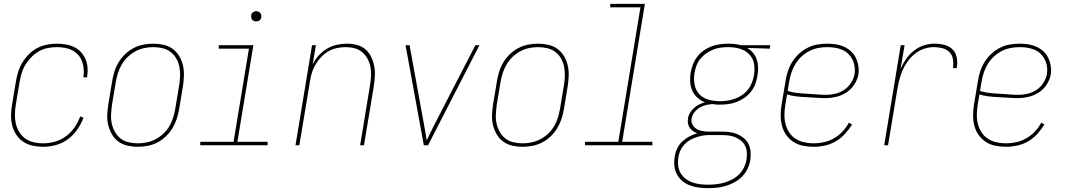

<svg xmlns="http://www.w3.org/2000/svg" viewBox="-20 -755 5540 998"><path d="M204 8Q176 8 149 2Q122 -4 100.5 -18.5Q79 -33 64.5 -55Q50 -77 43.5 -103Q37 -129 37.5 -157Q38 -185 43 -213L63 -333Q67 -358 75 -383Q83 -408 97 -431Q111 -454 130.5 -473.5Q150 -493 174 -505.5Q198 -518 224 -523Q250 -528 275 -528Q298 -528 321.5 -524Q345 -520 365 -510.5Q385 -501 400 -485Q415 -469 424 -448.5Q433 -428 435 -404.5Q437 -381 433 -357L432 -353H413L414 -357Q417 -378 415 -398.5Q413 -419 406 -437.5Q399 -456 385.5 -470.5Q372 -485 354.5 -494Q337 -503 316.5 -506.5Q296 -510 275 -510Q252 -510 228.5 -505.5Q205 -501 183.5 -489Q162 -477 144 -459Q126 -441 113 -420Q100 -399 93 -376Q86 -353 82 -330L62 -210Q58 -185 57.5 -160Q57 -135 62.5 -111.5Q68 -88 80.5 -68Q93 -48 112 -34.5Q131 -21 155 -15.5Q179 -10 204 -10Q234 -10 265 -18.5Q296 -27 322.5 -46.5Q349 -66 367.5 -93Q386 -120 397 -150L414 -143Q402 -111 381.5 -81.5Q361 -52 332.5 -31Q304 -10 270.5 -1Q237 8 204 8Z M696 8Q669 8 642.5 2Q616 -4 595.5 -19Q575 -34 562 -56.5Q549 -79 542.5 -105Q536 -131 537.5 -158.5Q539 -186 543 -213L563 -333Q567 -358 575 -383.5Q583 -409 597 -432Q611 -455 631 -474Q651 -493 675 -505.5Q699 -518 725 -523Q751 -528 777 -528Q804 -528 830.5 -522Q857 -516 877.5 -501Q898 -486 911.5 -463.5Q925 -441 931 -415Q937 -389 936 -361.5Q935 -334 931 -307L911 -187Q907 -162 898.5 -136.5Q890 -111 876 -88Q862 -65 842 -46Q822 -27 798 -14.5Q774 -2 748 3Q722 8 696 8ZM697 -10Q720 -10 743.5 -15Q767 -20 789 -31.5Q811 -43 829.5 -60.5Q848 -78 860.5 -99.5Q873 -121 880 -144Q887 -167 891 -190L911 -310Q915 -334 916 -359Q917 -384 912.5 -407Q908 -430 896.5 -450.5Q885 -471 866.5 -485Q848 -499 824.5 -504.5Q801 -510 776 -510Q753 -510 729.5 -505Q706 -500 684.5 -488.5Q663 -477 644.5 -459.5Q626 -442 613.5 -420.5Q601 -399 593.5 -376Q586 -353 582 -330L562 -210Q559 -186 557.5 -161Q556 -136 561 -113Q566 -90 577.5 -69.5Q589 -49 607 -35Q625 -21 648.5 -15.5Q672 -10 697 -10Z M1021 0V-18H1194L1274 -502H1117V-520H1297L1214 -18H1371V0ZM1311 -644Q1305 -644 1299.5 -646Q1294 -648 1290.5 -653Q1287 -658 1286 -664Q1285 -670 1286 -676Q1286 -681 1288.5 -685Q1291 -689 1295 -691.5Q1299 -694 1303 -695.5Q1307 -697 1312 -697Q1318 -697 1323.5 -694.5Q1329 -692 1333 -687Q1337 -682 1338 -676Q1339 -670 1338 -664Q1337 -659 1334.5 -655Q1332 -651 1328.5 -648.5Q1325 -646 1320.5 -645Q1316 -644 1311 -644Z M1516 0 1602 -520H1622L1605 -420Q1617 -445 1636 -466Q1655 -487 1679 -501.5Q1703 -516 1730 -522Q1757 -528 1782 -528Q1809 -528 1834.5 -521.5Q1860 -515 1879 -499Q1898 -483 1909 -460Q1920 -437 1925 -412Q1930 -387 1928.5 -360.5Q1927 -334 1923 -307L1872 0H1852L1903 -310Q1907 -334 1908.5 -358Q1910 -382 1906 -405Q1902 -428 1891 -448.5Q1880 -469 1863 -483.5Q1846 -498 1823.5 -504Q1801 -510 1776 -510Q1754 -510 1730.5 -505Q1707 -500 1686.5 -488Q1666 -476 1649 -458Q1632 -440 1620 -419.5Q1608 -399 1601 -376.5Q1594 -354 1591 -331L1536 0Z M2183 0 2088 -520H2109L2172 -173Q2179 -137 2185.5 -100Q2192 -63 2198 -26Q2216 -63 2234.5 -100Q2253 -137 2272 -173L2451 -520H2472L2205 0Z M2696 8Q2669 8 2642.5 2Q2616 -4 2595.5 -19Q2575 -34 2562 -56.5Q2549 -79 2542.5 -105Q2536 -131 2537.5 -158.5Q2539 -186 2543 -213L2563 -333Q2567 -358 2575 -383.5Q2583 -409 2597 -432Q2611 -455 2631 -474Q2651 -493 2675 -505.5Q2699 -518 2725 -523Q2751 -528 2777 -528Q2804 -528 2830.5 -522Q2857 -516 2877.5 -501Q2898 -486 2911.5 -463.5Q2925 -441 2931 -415Q2937 -389 2936 -361.5Q2935 -334 2931 -307L2911 -187Q2907 -162 2898.5 -136.5Q2890 -111 2876 -88Q2862 -65 2842 -46Q2822 -27 2798 -14.5Q2774 -2 2748 3Q2722 8 2696 8ZM2697 -10Q2720 -10 2743.5 -15Q2767 -20 2789 -31.5Q2811 -43 2829.5 -60.5Q2848 -78 2860.5 -99.5Q2873 -121 2880 -144Q2887 -167 2891 -190L2911 -310Q2915 -334 2916 -359Q2917 -384 2912.5 -407Q2908 -430 2896.5 -450.5Q2885 -471 2866.5 -485Q2848 -499 2824.5 -504.5Q2801 -510 2776 -510Q2753 -510 2729.5 -505Q2706 -500 2684.5 -488.5Q2663 -477 2644.5 -459.5Q2626 -442 2613.5 -420.5Q2601 -399 2593.5 -376Q2586 -353 2582 -330L2562 -210Q2559 -186 2557.5 -161Q2556 -136 2561 -113Q2566 -90 2577.5 -69.5Q2589 -49 2607 -35Q2625 -21 2648.5 -15.5Q2672 -10 2697 -10Z M3021 0V-18H3194L3309 -717H3152V-735H3332L3214 -18H3371V0Z M3662 223Q3637 223 3613 220Q3589 217 3567 209Q3545 201 3527.5 186.5Q3510 172 3499 152Q3488 132 3485.5 108Q3483 84 3487 60Q3490 38 3499.5 17.5Q3509 -3 3526 -19Q3543 -35 3563 -45.5Q3583 -56 3604 -62Q3593 -66 3582.5 -73.5Q3572 -81 3565 -91Q3558 -101 3556 -113.5Q3554 -126 3556 -139Q3558 -154 3566.5 -168.5Q3575 -183 3587.5 -194Q3600 -205 3614.5 -212Q3629 -219 3644 -223Q3622 -232 3605 -247.5Q3588 -263 3578.5 -284Q3569 -305 3567.5 -329Q3566 -353 3570 -378Q3574 -399 3582 -420.5Q3590 -442 3604.5 -460.5Q3619 -479 3638 -492.5Q3657 -506 3678.5 -514Q3700 -522 3722 -525Q3744 -528 3766 -528Q3781 -528 3795.5 -526.5Q3810 -525 3824 -522L3832 -520H3984L3981 -502L3863 -506Q3881 -496 3894 -480.5Q3907 -465 3913.5 -445.5Q3920 -426 3920.5 -404.5Q3921 -383 3917 -361Q3914 -340 3906 -318.5Q3898 -297 3883.5 -278.5Q3869 -260 3849.5 -246.5Q3830 -233 3809 -225Q3788 -217 3766 -214Q3744 -211 3722 -211Q3713 -211 3703.5 -211.5Q3694 -212 3684 -214Q3667 -213 3650 -209Q3633 -205 3617.5 -196Q3602 -187 3590 -172Q3578 -157 3575 -140Q3572 -123 3579 -108.5Q3586 -94 3599.5 -85.5Q3613 -77 3630 -74Q3647 -71 3664 -71H3728Q3750 -71 3771.5 -68.5Q3793 -66 3812 -58Q3831 -50 3846.5 -37Q3862 -24 3871 -5.5Q3880 13 3881.5 34.5Q3883 56 3880 77Q3876 100 3865.5 122.5Q3855 145 3837.5 162.5Q3820 180 3798.5 192Q3777 204 3754 211Q3731 218 3708 220.5Q3685 223 3662 223ZM3723 -229Q3742 -229 3762 -232Q3782 -235 3801 -242Q3820 -249 3837.5 -261Q3855 -273 3868 -289.5Q3881 -306 3888.5 -325.5Q3896 -345 3899 -364Q3904 -392 3900 -419.5Q3896 -447 3879.5 -467Q3863 -487 3838.5 -497Q3814 -507 3786 -509L3767 -510H3766Q3746 -510 3726.5 -507.5Q3707 -505 3688 -497.5Q3669 -490 3651.5 -478Q3634 -466 3620.5 -449.5Q3607 -433 3600 -413.5Q3593 -394 3590 -375Q3585 -345 3590.5 -315.5Q3596 -286 3615 -265.5Q3634 -245 3663 -237Q3692 -229 3723 -229ZM3662 205Q3682 205 3703.5 202.5Q3725 200 3745.5 194Q3766 188 3786 177.5Q3806 167 3821.5 151.5Q3837 136 3847 115.5Q3857 95 3860 75Q3863 56 3862 37.5Q3861 19 3853 3Q3845 -13 3831.5 -24Q3818 -35 3801.5 -42Q3785 -49 3766 -51Q3747 -53 3728 -53H3663Q3646 -53 3629 -49.5Q3612 -46 3595 -40Q3578 -34 3562.5 -24.5Q3547 -15 3535 -1.5Q3523 12 3516 28.5Q3509 45 3506 62Q3503 84 3505 105Q3507 126 3517 143.5Q3527 161 3543 173.5Q3559 186 3578.5 193Q3598 200 3619 202.5Q3640 205 3662 205Z M4209 8Q4181 8 4153.5 2.5Q4126 -3 4104 -17.5Q4082 -32 4066.5 -54Q4051 -76 4044.5 -102Q4038 -128 4038 -156.5Q4038 -185 4043 -213L4063 -333Q4067 -359 4075 -384Q4083 -409 4097.5 -432.5Q4112 -456 4132.5 -475Q4153 -494 4177.5 -506.5Q4202 -519 4228 -523.5Q4254 -528 4280 -528Q4303 -528 4325.5 -524.5Q4348 -521 4367.5 -512Q4387 -503 4403 -488.5Q4419 -474 4428.5 -454.5Q4438 -435 4441.5 -413Q4445 -391 4442 -368Q4437 -341 4420.5 -315.5Q4404 -290 4379 -274Q4354 -258 4326 -251.5Q4298 -245 4271 -245Q4246 -245 4220.5 -247Q4195 -249 4169.5 -250Q4144 -251 4119 -254Q4094 -257 4071 -264L4062 -210Q4058 -185 4057.5 -159.5Q4057 -134 4063 -110.5Q4069 -87 4082 -67Q4095 -47 4115 -34Q4135 -21 4159.5 -15.5Q4184 -10 4209 -10Q4236 -10 4263 -16Q4290 -22 4314.5 -36Q4339 -50 4359 -71Q4379 -92 4392 -117L4409 -108Q4393 -82 4372 -59Q4351 -36 4324.5 -20.5Q4298 -5 4268 1.5Q4238 8 4209 8ZM4274 -262Q4298 -262 4322.5 -268Q4347 -274 4368 -288Q4389 -302 4403.5 -324.5Q4418 -347 4422 -370Q4425 -391 4422 -410.5Q4419 -430 4410.5 -446.5Q4402 -463 4388.5 -476Q4375 -489 4357 -496.5Q4339 -504 4319.5 -507Q4300 -510 4280 -510Q4256 -510 4232.5 -505.5Q4209 -501 4186.5 -489.5Q4164 -478 4145.5 -460.5Q4127 -443 4114 -421.5Q4101 -400 4093.5 -377Q4086 -354 4082 -330L4074 -282Q4097 -275 4122 -272Q4147 -269 4172.5 -268Q4198 -267 4223 -264.5Q4248 -262 4274 -262Z M4576 0 4662 -520H4682L4661 -397Q4673 -424 4690 -448.5Q4707 -473 4730.5 -491.5Q4754 -510 4781.5 -519Q4809 -528 4837 -528Q4864 -528 4889.5 -521.5Q4915 -515 4932 -497.5Q4949 -480 4953.5 -454Q4958 -428 4953 -401H4933Q4937 -424 4933.5 -446.5Q4930 -469 4915 -484Q4900 -499 4878.5 -504.5Q4857 -510 4834 -510Q4809 -510 4783 -501.5Q4757 -493 4736 -476Q4715 -459 4698.5 -436.5Q4682 -414 4671.5 -389.5Q4661 -365 4654.5 -339.5Q4648 -314 4644 -289L4596 0Z M5209 8Q5181 8 5153.5 2.5Q5126 -3 5104 -17.5Q5082 -32 5066.5 -54Q5051 -76 5044.5 -102Q5038 -128 5038 -156.5Q5038 -185 5043 -213L5063 -333Q5067 -359 5075 -384Q5083 -409 5097.5 -432.5Q5112 -456 5132.5 -475Q5153 -494 5177.5 -506.5Q5202 -519 5228 -523.5Q5254 -528 5280 -528Q5303 -528 5325.5 -524.5Q5348 -521 5367.5 -512Q5387 -503 5403 -488.5Q5419 -474 5428.5 -454.5Q5438 -435 5441.5 -413Q5445 -391 5442 -368Q5437 -341 5420.5 -315.5Q5404 -290 5379 -274Q5354 -258 5326 -251.5Q5298 -245 5271 -245Q5246 -245 5220.5 -247Q5195 -249 5169.5 -250Q5144 -251 5119 -254Q5094 -257 5071 -264L5062 -210Q5058 -185 5057.5 -159.5Q5057 -134 5063 -110.5Q5069 -87 5082 -67Q5095 -47 5115 -34Q5135 -21 5159.5 -15.5Q5184 -10 5209 -10Q5236 -10 5263 -16Q5290 -22 5314.5 -36Q5339 -50 5359 -71Q5379 -92 5392 -117L5409 -108Q5393 -82 5372 -59Q5351 -36 5324.5 -20.5Q5298 -5 5268 1.5Q5238 8 5209 8ZM5274 -262Q5298 -262 5322.5 -268Q5347 -274 5368 -288Q5389 -302 5403.5 -324.5Q5418 -347 5422 -370Q5425 -391 5422 -410.5Q5419 -430 5410.5 -446.5Q5402 -463 5388.5 -476Q5375 -489 5357 -496.5Q5339 -504 5319.5 -507Q5300 -510 5280 -510Q5256 -510 5232.5 -505.5Q5209 -501 5186.5 -489.5Q5164 -478 5145.5 -460.5Q5127 -443 5114 -421.5Q5101 -400 5093.5 -377Q5086 -354 5082 -330L5074 -282Q5097 -275 5122 -272Q5147 -269 5172.5 -268Q5198 -267 5223 -264.5Q5248 -262 5274 -262Z"/></svg>

Font: Iosevka SS18 Thin
Style: Italic
Weight: 100
Italic angle: -9°
Monospace: yes
Designer: Belleve Invis
Foundry: Belleve Invis
Version: Version 25.1.1; ttfautohint (v1.8.4)